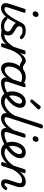

<svg xmlns="http://www.w3.org/2000/svg" viewBox="1586 -2516 949 4162"><g transform="rotate(90 2061.0 -435.5)"><path d="M157 17Q120 17 95.5 4Q71 -9 59.5 -32.5Q48 -56 48 -86Q48 -116 60 -152L168 -483Q175 -503 184.5 -509Q194 -515 213 -515Q244 -515 252.5 -505.5Q261 -496 254 -476L146 -143Q129 -95 138 -76.5Q147 -58 180 -58Q194 -58 200 -46.5Q206 -35 203.5 -20.5Q201 -6 189.5 5.5Q178 17 157 17ZM275 -669Q255 -669 241 -682Q227 -695 227 -720Q227 -747 244.5 -771Q262 -795 299 -795Q320 -795 334 -782.5Q348 -770 348 -744Q348 -717 330.5 -693Q313 -669 275 -669Z M156 17Q142 17 136.5 5.5Q131 -6 134 -20.5Q137 -35 148.5 -46.5Q160 -58 179 -58Q213 -58 249.5 -87Q286 -116 324.5 -168Q363 -220 401.5 -288Q440 -356 477 -434Q484 -450 499 -447.5Q514 -445 524 -432.5Q534 -420 528 -407Q492 -332 458 -267.5Q424 -203 389 -150.5Q354 -98 317 -60.5Q280 -23 240.5 -3Q201 17 156 17Z M617 -17Q646 -29 672.5 -38.5Q699 -48 720.5 -53Q742 -58 756 -58Q765 -58 767 -46.5Q769 -35 765 -20.5Q761 -6 752.5 5.5Q744 17 732 17Q712 17 691 13Q670 9 644.5 8Q619 7 585 13ZM547 19Q506 19 468.5 7.5Q431 -4 401.5 -23.5Q372 -43 353 -67Q347 -76 346.5 -86Q346 -96 361 -109Q374 -121 385 -123Q396 -125 406 -113Q429 -88 466 -69Q503 -50 548 -50Q586 -50 611.5 -59Q637 -68 650 -86.5Q663 -105 663 -131Q663 -157 648.5 -174Q634 -191 611.5 -204.5Q589 -218 563 -231.5Q537 -245 514.5 -262.5Q492 -280 477.5 -306.5Q463 -333 463 -372Q463 -409 481.5 -442.5Q500 -476 540.5 -497.5Q581 -519 643 -519Q688 -519 724 -508Q760 -497 784.5 -480Q809 -463 821 -445Q831 -432 831 -422.5Q831 -413 817 -401Q805 -392 795 -389Q785 -386 774 -396Q750 -418 717 -434Q684 -450 641 -450Q592 -450 571 -430Q550 -410 550 -381Q550 -356 564.5 -338Q579 -320 601.5 -306.5Q624 -293 649.5 -279Q675 -265 697.5 -247.5Q720 -230 734.5 -205.5Q749 -181 749 -143Q749 -85 722 -49Q695 -13 649 3Q603 19 547 19Z M731 17Q717 17 710.5 5.5Q704 -6 706.5 -20.5Q709 -35 721 -46.5Q733 -58 754 -58Q784 -58 814.5 -71Q845 -84 876 -111.5Q907 -139 940.5 -180Q974 -221 1009 -277Q1018 -290 1030 -289Q1042 -288 1048.5 -278.5Q1055 -269 1049 -257Q1013 -187 975 -135Q937 -83 897.5 -49.5Q858 -16 816.5 0.5Q775 17 731 17Z M956 15Q940 15 926 8Q912 1 919 -18L1069 -483Q1076 -503 1085.5 -509Q1095 -515 1114 -515Q1145 -515 1153.5 -505.5Q1162 -496 1155 -476L1130 -397Q1150 -426 1171 -449Q1192 -472 1214 -487.5Q1236 -503 1256.5 -511Q1277 -519 1297 -519Q1316 -519 1323 -507Q1330 -495 1326 -479Q1322 -463 1309 -451Q1296 -439 1276 -439Q1255 -439 1228.5 -423Q1202 -407 1173.5 -377Q1145 -347 1118 -305Q1091 -263 1069 -211L1004 -11Q1000 2 989.5 8.5Q979 15 956 15Z M1398 -392Q1377 -392 1361 -399Q1345 -406 1331.5 -415.5Q1318 -425 1305 -432Q1292 -439 1277 -439Q1258 -439 1252 -451Q1246 -463 1250 -479Q1254 -495 1266.5 -507Q1279 -519 1298 -519Q1324 -519 1341 -509.5Q1358 -500 1373 -488.5Q1388 -477 1405.5 -467.5Q1423 -458 1450 -458Q1464 -458 1482.5 -464Q1501 -470 1512 -477Q1525 -487 1532 -481.5Q1539 -476 1540.5 -464.5Q1542 -453 1537.5 -441.5Q1533 -430 1523 -425Q1505 -415 1481.5 -408Q1458 -401 1436 -396.5Q1414 -392 1398 -392Z M1471 17Q1428 17 1397 -2.5Q1366 -22 1349.5 -59Q1333 -96 1333 -146Q1333 -190 1345.5 -241Q1358 -292 1383.5 -341Q1409 -390 1447.5 -430.5Q1486 -471 1538 -495Q1590 -519 1656 -519Q1699 -519 1740 -502.5Q1781 -486 1814 -461L1801 -392Q1758 -420 1724.5 -430Q1691 -440 1658 -440Q1607 -440 1568.5 -421Q1530 -402 1502.5 -370Q1475 -338 1457.5 -300Q1440 -262 1431.5 -224.5Q1423 -187 1423 -157Q1423 -126 1432 -105.5Q1441 -85 1458 -74Q1475 -63 1500 -63Q1535 -63 1572 -88Q1609 -113 1646.5 -160.5Q1684 -208 1718 -273L1740 -229Q1696 -134 1647 -80Q1598 -26 1552.5 -4.5Q1507 17 1471 17ZM1770 17Q1732 17 1708 4Q1684 -9 1672.5 -32.5Q1661 -56 1661.5 -86.5Q1662 -117 1673 -152L1782 -483Q1789 -503 1798.5 -509Q1808 -515 1827 -515Q1858 -515 1866.5 -505.5Q1875 -496 1868 -476L1759 -143Q1743 -95 1752 -76.5Q1761 -58 1793 -58Q1807 -58 1812.5 -46.5Q1818 -35 1816 -20.5Q1814 -6 1802.5 5.5Q1791 17 1770 17Z M1770 17Q1751 17 1745 5.5Q1739 -6 1743.5 -20.5Q1748 -35 1761 -46.5Q1774 -58 1793 -58Q1841 -58 1896 -76Q1951 -94 2005 -128Q2016 -136 2026 -130.5Q2036 -125 2042 -113Q2048 -101 2047.5 -88.5Q2047 -76 2037 -70Q1988 -39 1940 -19.5Q1892 0 1849 8.5Q1806 17 1770 17Z M2003 -121Q2037 -138 2067.5 -161Q2098 -184 2123 -209Q2153 -234 2176.5 -263.5Q2200 -293 2213.5 -323.5Q2227 -354 2227 -382Q2227 -410 2215 -424.5Q2203 -439 2176 -439Q2162 -439 2155.5 -451Q2149 -463 2150.5 -479Q2152 -495 2163 -507Q2174 -519 2195 -519Q2234 -519 2261.5 -503.5Q2289 -488 2303 -461.5Q2317 -435 2317 -401Q2317 -357 2298.5 -313.5Q2280 -270 2248 -229.5Q2216 -189 2175 -153Q2145 -125 2108.5 -101Q2072 -77 2034 -57Z M2177 18Q2132 18 2097 5.5Q2062 -7 2036.5 -30Q2011 -53 1994 -83.5Q1977 -114 1969 -149.5Q1961 -185 1961 -222Q1961 -274 1976 -326.5Q1991 -379 2020.5 -423Q2050 -467 2093.5 -493Q2137 -519 2195 -519Q2206 -519 2209.5 -507Q2213 -495 2209.5 -479Q2206 -463 2197.5 -451Q2189 -439 2177 -439Q2149 -439 2126 -419.5Q2103 -400 2086 -368.5Q2069 -337 2059.5 -299.5Q2050 -262 2050 -226Q2050 -195 2057.5 -165Q2065 -135 2082 -111.5Q2099 -88 2127 -74Q2155 -60 2196 -60Q2251 -60 2307 -89.5Q2363 -119 2415 -176Q2467 -233 2508 -315Q2513 -323 2526 -322.5Q2539 -322 2549 -314.5Q2559 -307 2552 -291Q2508 -192 2446.5 -123Q2385 -54 2316 -18Q2247 18 2177 18Z M2171 -616Q2162 -616 2149.5 -625.5Q2137 -635 2137 -646Q2137 -653 2139.5 -659Q2142 -665 2147 -671L2270 -824Q2279 -836 2286 -840Q2293 -844 2301 -844Q2311 -844 2323.5 -837Q2336 -830 2345 -819Q2354 -808 2354 -796Q2354 -788 2350.5 -783Q2347 -778 2341 -773L2200 -631Q2185 -616 2171 -616Z M2541 17Q2504 17 2480 4Q2456 -9 2444 -32.5Q2432 -56 2432.5 -86Q2433 -116 2445 -152L2675 -858Q2682 -878 2691.5 -884Q2701 -890 2720 -890Q2752 -890 2760 -880.5Q2768 -871 2762 -851L2531 -143Q2515 -95 2524 -76.5Q2533 -58 2565 -58Q2579 -58 2585 -46.5Q2591 -35 2588.5 -20.5Q2586 -6 2574 5.5Q2562 17 2541 17Z M2538 17Q2524 17 2517.5 5.5Q2511 -6 2513.5 -20.5Q2516 -35 2528 -46.5Q2540 -58 2561 -58Q2591 -58 2621.5 -71Q2652 -84 2683 -111.5Q2714 -139 2747.5 -180Q2781 -221 2816 -277Q2825 -290 2837 -289Q2849 -288 2855.5 -278.5Q2862 -269 2856 -257Q2820 -187 2782 -135Q2744 -83 2704.5 -49.5Q2665 -16 2623.5 0.5Q2582 17 2538 17Z M2864 17Q2827 17 2802.5 4Q2778 -9 2766.5 -32.5Q2755 -56 2755 -86Q2755 -116 2767 -152L2875 -483Q2882 -503 2891.5 -509Q2901 -515 2920 -515Q2951 -515 2959.5 -505.5Q2968 -496 2961 -476L2853 -143Q2836 -95 2845 -76.5Q2854 -58 2887 -58Q2901 -58 2907 -46.5Q2913 -35 2910.5 -20.5Q2908 -6 2896.5 5.5Q2885 17 2864 17ZM2982 -669Q2962 -669 2948 -682Q2934 -695 2934 -720Q2934 -747 2951.5 -771Q2969 -795 3006 -795Q3027 -795 3041 -782.5Q3055 -770 3055 -744Q3055 -717 3037.5 -693Q3020 -669 2982 -669Z M2863 17Q2844 17 2838 5.5Q2832 -6 2836.5 -20.5Q2841 -35 2854 -46.5Q2867 -58 2886 -58Q2934 -58 2989 -76Q3044 -94 3098 -128Q3109 -136 3119 -130.5Q3129 -125 3135 -113Q3141 -101 3140.5 -88.5Q3140 -76 3130 -70Q3081 -39 3033 -19.5Q2985 0 2942 8.5Q2899 17 2863 17Z M3096 -121Q3130 -138 3160.5 -161Q3191 -184 3216 -209Q3246 -234 3269.5 -263.5Q3293 -293 3306.5 -323.5Q3320 -354 3320 -382Q3320 -410 3308 -424.5Q3296 -439 3269 -439Q3255 -439 3248.5 -451Q3242 -463 3243.5 -479Q3245 -495 3256 -507Q3267 -519 3288 -519Q3327 -519 3354.5 -503.5Q3382 -488 3396 -461.5Q3410 -435 3410 -401Q3410 -357 3391.5 -313.5Q3373 -270 3341 -229.5Q3309 -189 3268 -153Q3238 -125 3201.5 -101Q3165 -77 3127 -57Z M3270 18Q3225 18 3189.5 5.5Q3154 -7 3129 -30Q3104 -53 3087 -83.5Q3070 -114 3062 -149.5Q3054 -185 3054 -222Q3054 -274 3069 -326.5Q3084 -379 3113.5 -423Q3143 -467 3186.5 -493Q3230 -519 3288 -519Q3299 -519 3302.5 -507Q3306 -495 3302.5 -479Q3299 -463 3290.5 -451Q3282 -439 3270 -439Q3242 -439 3219 -419.5Q3196 -400 3179 -368.5Q3162 -337 3152.5 -299.5Q3143 -262 3143 -226Q3143 -195 3150.5 -165Q3158 -135 3175 -111.5Q3192 -88 3220 -73.5Q3248 -59 3289 -59Q3345 -59 3402 -89Q3459 -119 3511.5 -176Q3564 -233 3605 -315Q3609 -323 3620.5 -322.5Q3632 -322 3640.5 -314.5Q3649 -307 3642 -291Q3598 -192 3537 -123Q3476 -54 3407.5 -18Q3339 18 3270 18Z M3963 16Q3921 16 3899 0.5Q3877 -15 3871 -41Q3865 -67 3869.5 -98.5Q3874 -130 3884 -162L3945 -344Q3955 -374 3952.5 -395.5Q3950 -417 3934.5 -428.5Q3919 -440 3889 -440Q3859 -440 3827.5 -425Q3796 -410 3764.5 -382.5Q3733 -355 3704.5 -317Q3676 -279 3652 -232L3580 -11Q3576 2 3565.5 8.5Q3555 15 3532 15Q3516 15 3502 8Q3488 1 3495 -18L3645 -483Q3652 -503 3661.5 -509Q3671 -515 3690 -515Q3721 -515 3729.5 -505.5Q3738 -496 3731 -476L3706 -399Q3730 -428 3756 -450Q3782 -472 3809 -488Q3836 -504 3864 -511.5Q3892 -519 3920 -519Q3977 -519 4005.5 -493Q4034 -467 4038 -420Q4042 -373 4022 -311L3958 -115Q3954 -102 3952 -89Q3950 -76 3955 -67.5Q3960 -59 3975 -59Q3988 -59 4000 -66Q4012 -73 4022.5 -84.5Q4033 -96 4041 -107Q4047 -116 4057 -119Q4067 -122 4083 -112Q4099 -102 4100 -91.5Q4101 -81 4095 -70Q4085 -53 4066.5 -32.5Q4048 -12 4022 2Q3996 16 3963 16Z"/></g></svg>

Font: Playwrite DK Uloopet
Style: Regular
Weight: 400
Designer: Veronika Burian, José Scaglione
Foundry: TypeTogether
Version: Version 1.002